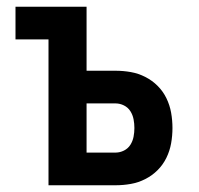

<svg xmlns="http://www.w3.org/2000/svg" viewBox="-20 -550 590 570"><path d="M124 0V-433H26V-530H237V-340H323Q346 -340 368.5 -336Q391 -332 411.5 -321.5Q432 -311 448 -295Q464 -279 474 -258.5Q484 -238 488 -215.5Q492 -193 492 -170Q492 -147 488 -124.5Q484 -102 474 -81.5Q464 -61 448 -45Q432 -29 411.5 -18.5Q391 -8 368.5 -4Q346 0 323 0ZM237 -97H323Q336 -97 348 -103Q360 -109 367 -120Q374 -131 376.5 -144Q379 -157 379 -170Q379 -183 376.5 -196Q374 -209 367 -220Q360 -231 348 -237Q336 -243 323 -243H237Z"/></svg>

Font: Lode
Style: Bold
Weight: 700
Monospace: yes
Designer: Belleve Invis
Foundry: Belleve Invis
Version: Version 29.2.0; ttfautohint (v1.8.3)